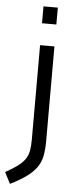

<svg xmlns="http://www.w3.org/2000/svg" viewBox="-110 -732 391 986"><g transform="rotate(5 85.0 -238.5)"><path d="M73 -13V-500H147V-12Q147 34 140 67Q133 100 114 126Q95 152 63 175Q31 198 -19 223L-49 165Q-10 143 14 125Q38 107 51 88Q64 69 68.5 45.5Q73 22 73 -13ZM147 -613H73V-700H147Z"/></g></svg>

Font: Sunflower Light
Style: Regular
Weight: 300
Designer: JIKJI
Foundry: JIKJI
Version: Version 1.00